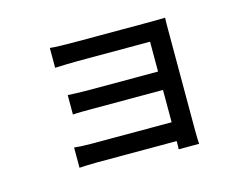

<svg xmlns="http://www.w3.org/2000/svg" viewBox="-88 -699 1175 907"><g transform="rotate(-15 500.0 -246.0)"><path d="M218 -556V-459C239 -460 299 -462 330 -462H683V-316H340C305 -316 265 -318 242 -319V-224C264 -226 305 -226 341 -226H683V-68H291C256 -68 224 -70 207 -72V27C224 26 261 24 291 24H683C683 40 683 55 682 64H782C781 48 780 20 780 4V-495C780 -515 780 -541 781 -553C767 -553 736 -552 713 -552H330C299 -552 241 -553 218 -556Z"/></g></svg>

Font: DAIFUKU Sans JP Medium
Style: Regular
Weight: 500
Designer: Original font ‘Source Han Sans JP’ : Ryoko NISHIZUKA  (kana, bopomofo & ideographs); Paul D. Hunt (Latin, Greek & Cyrill
Foundry: Daifuku
Version: Version 1.000